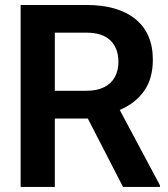

<svg xmlns="http://www.w3.org/2000/svg" viewBox="-20 -740 665 760"><path d="M585 -503.3Q585 -430 551.2 -381Q517.3 -332 454 -304.7L613 -6.7V0H467L327.7 -270.7H197V0H61.7V-720.3H322Q447.3 -720.3 516.2 -664.3Q585 -608.3 585 -503.3ZM197 -380.7H322.7Q363.7 -380.7 392 -394.8Q420.3 -409 434.5 -434.8Q448.7 -460.7 448.7 -494.7Q448.7 -549.3 417 -580Q385.3 -610.7 322 -610.7H197Z"/></svg>

Font: FreesentationVF
Style: Regular
Weight: 400
Designer: glyphs from Roboto by Christian Robertson / Hangul glyphs from Noto Sans CJK(Source Han Sans) by Jang Soo-young and Kang
Foundry: PT&
Version: Version 2.001;Glyphs 3.3.1 (3343)